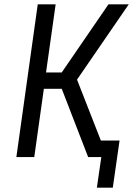

<svg xmlns="http://www.w3.org/2000/svg" viewBox="-20 -720 610 880"><path d="M424 140 451 -46 439 -76H528L497 140ZM55 0 153 -700H235L191 -388H263L477 -700H570L333 -355L472 0H384L263 -313H181L137 0Z"/></svg>

Font: Finlandica
Style: Italic
Weight: 400
Italic angle: -8°
Designer: Niklas Ekholm, Juho Hiilivirta, Jaakko Suomalainen
Foundry: Helsinki Type Studio
Version: Version 1.064